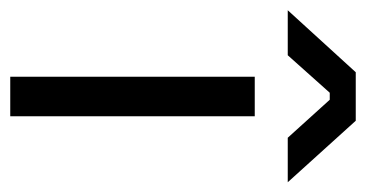

<svg xmlns="http://www.w3.org/2000/svg" viewBox="-244 -538 731 384"><g transform="rotate(90 122.0 -345.5)"><path d="M83 0V-489H162V0ZM-50 -555 74 -691H171L294 -555H205L129 -639H115L40 -555Z"/></g></svg>

Font: Space Grotesk
Style: Regular
Weight: 400
Designer: Florian Karsten
Foundry: Florian Karsten
Version: Version 2.000